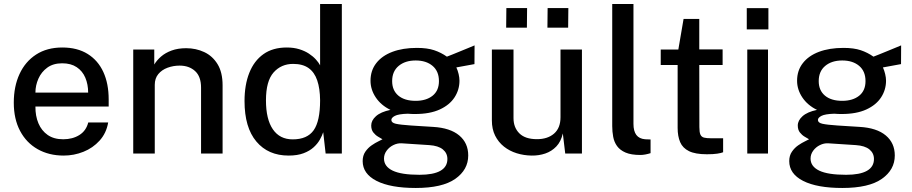

<svg xmlns="http://www.w3.org/2000/svg" viewBox="-20 -763 4532 954"><path d="M296.5 10Q223 10 167 -21.8Q111 -53.5 79.8 -112.5Q48.5 -171.5 48.5 -253Q48.5 -333.5 77 -395.2Q105.5 -457 159.5 -492Q213.5 -527 289.5 -527Q364 -527 415.5 -495Q467 -463 493.5 -405.2Q520 -347.5 520 -269V-233.5H156Q155.5 -187 171 -150.2Q186.5 -113.5 217.2 -92.2Q248 -71 294 -71Q340.5 -71 374.2 -92Q408 -113 418.5 -154.5H517.5Q508.5 -101.5 475 -64.5Q441.5 -27.5 394.5 -8.8Q347.5 10 296.5 10ZM156 -303H418Q418 -343.5 404 -376.8Q390 -410 361.2 -429.2Q332.5 -448.5 289 -448.5Q244.5 -448.5 215 -427Q185.5 -405.5 170.8 -372Q156 -338.5 156 -303Z M642 0V-517H746.5V-442.5Q759 -463.5 780.2 -482Q801.5 -500.5 832.8 -512Q864 -523.5 905 -523.5Q953.5 -523.5 994.8 -504.2Q1036 -485 1061 -444.2Q1086 -403.5 1086 -339V0H979V-327.5Q979 -383 949.2 -410Q919.5 -437 872.5 -437Q841 -437 812.5 -426.5Q784 -416 766.5 -394.8Q749 -373.5 749 -341.5V0Z M1414 10Q1312.5 10 1253.8 -59.8Q1195 -129.5 1195 -261Q1195 -341.5 1218.8 -401.2Q1242.5 -461 1289 -494Q1335.5 -527 1405 -527Q1439.5 -527 1467 -518.5Q1494.5 -510 1515 -496.5Q1535.5 -483 1549.5 -467.5Q1563.5 -452 1570.5 -438.5V-743H1678.5V0H1598L1586 -106Q1580.5 -89 1569.2 -69Q1558 -49 1538.2 -31Q1518.5 -13 1488 -1.5Q1457.5 10 1414 10ZM1434.5 -70.5Q1506.5 -70.5 1538.5 -115.8Q1570.5 -161 1570.5 -264.5Q1570 -323 1556.2 -363.5Q1542.5 -404 1513.2 -424.8Q1484 -445.5 1436.5 -445.5Q1377 -445.5 1339.2 -402.8Q1301.5 -360 1301.5 -264.5Q1301.5 -170.5 1335.8 -120.5Q1370 -70.5 1434.5 -70.5Z M2046 171Q1920 171 1851 135.8Q1782 100.5 1782 37.5Q1782 10 1795.2 -9.2Q1808.5 -28.5 1826.8 -41Q1845 -53.5 1860.5 -60.8Q1876 -68 1880.5 -71Q1872 -76 1858.8 -83.8Q1845.5 -91.5 1835 -104.8Q1824.5 -118 1824.5 -139.5Q1824.5 -164.5 1848.2 -185.8Q1872 -207 1920 -217Q1873 -240 1847 -279Q1821 -318 1821 -362Q1821 -412.5 1849.5 -449.2Q1878 -486 1929.8 -505.5Q1981.5 -525 2051.5 -525Q2103 -525 2137.2 -513.5Q2171.5 -502 2200.5 -481.5Q2210 -485 2227.8 -492.2Q2245.5 -499.5 2266.5 -508Q2287.5 -516.5 2306.8 -524.5Q2326 -532.5 2338 -537.5L2337.5 -444.5L2247.5 -428Q2254.5 -413 2258.8 -395Q2263 -377 2263 -362Q2263 -317 2238.5 -279.2Q2214 -241.5 2165 -219Q2116 -196.5 2042.5 -196.5Q2035.5 -196.5 2024.5 -196.8Q2013.5 -197 2006 -198Q1959.5 -196.5 1942 -187.2Q1924.5 -178 1924.5 -167Q1924.5 -153 1947 -148Q1969.5 -143 2021 -139.5Q2039.5 -138 2068.2 -136.5Q2097 -135 2132 -132.5Q2217 -127.5 2261.8 -90Q2306.5 -52.5 2306.5 9.5Q2306.5 80.5 2242 125.8Q2177.5 171 2046 171ZM2064.5 105.5Q2133 105.5 2168 85.8Q2203 66 2203 27Q2203 -2 2180.5 -20.5Q2158 -39 2113 -42L1975 -51Q1954.5 -52 1934.2 -42Q1914 -32 1901 -14.2Q1888 3.5 1888 25Q1888 64 1931 84.8Q1974 105.5 2064.5 105.5ZM2045.5 -262Q2097.5 -262 2129.2 -287.2Q2161 -312.5 2161 -360Q2161 -409 2129.2 -435.8Q2097.5 -462.5 2045.5 -462.5Q1993 -462.5 1960.8 -435.5Q1928.5 -408.5 1928.5 -360Q1928.5 -314 1959.2 -288Q1990 -262 2045.5 -262Z M2622 10Q2583 9.5 2547.5 -1.5Q2512 -12.5 2484.2 -34.5Q2456.5 -56.5 2440.2 -89Q2424 -121.5 2424 -164.5V-517H2531.5V-176Q2531.5 -129.5 2560.5 -100.5Q2589.5 -71.5 2648 -71.5Q2701 -71.5 2733 -99.2Q2765 -127 2765 -180.5V-517H2871.5V0H2788.5L2776.5 -100Q2767.5 -59.5 2744.2 -35.2Q2721 -11 2689.2 -0.2Q2657.5 10.5 2622 10ZM2700 -625.5 2701 -723H2804L2803 -625.5ZM2495 -625.5 2496 -723H2599L2598 -625.5Z M3162 7Q3116 7 3088.2 -5Q3060.5 -17 3046 -37.2Q3031.5 -57.5 3026.8 -83.2Q3022 -109 3022 -136.5V-743H3127.5V-147.5Q3127.5 -111.5 3141.8 -92.5Q3156 -73.5 3185.5 -71L3212.5 -70V-2Q3200 2 3186.8 4.5Q3173.5 7 3162 7Z M3492.5 3.5Q3435 3.5 3403.5 -12Q3372 -27.5 3359.5 -56.8Q3347 -86 3347 -127.5V-440H3263V-517H3350.5L3376.5 -669H3454.5V-517.5H3570.5V-440H3454.5L3455 -131.5Q3455 -106 3460.2 -94.2Q3465.5 -82.5 3478.2 -79.2Q3491 -76 3513 -76H3573V-6.5Q3563.5 -2.5 3543.8 0.5Q3524 3.5 3492.5 3.5Z M3693 0V-517H3796V0ZM3690.5 -617V-722.5H3798V-617Z M4165.5 171Q4039.5 171 3970.5 135.8Q3901.5 100.5 3901.5 37.5Q3901.5 10 3914.8 -9.2Q3928 -28.5 3946.2 -41Q3964.5 -53.5 3980 -60.8Q3995.5 -68 4000 -71Q3991.5 -76 3978.2 -83.8Q3965 -91.5 3954.5 -104.8Q3944 -118 3944 -139.5Q3944 -164.5 3967.8 -185.8Q3991.5 -207 4039.5 -217Q3992.5 -240 3966.5 -279Q3940.5 -318 3940.5 -362Q3940.5 -412.5 3969 -449.2Q3997.5 -486 4049.2 -505.5Q4101 -525 4171 -525Q4222.5 -525 4256.8 -513.5Q4291 -502 4320 -481.5Q4329.5 -485 4347.2 -492.2Q4365 -499.5 4386 -508Q4407 -516.5 4426.2 -524.5Q4445.5 -532.5 4457.5 -537.5L4457 -444.5L4367 -428Q4374 -413 4378.2 -395Q4382.5 -377 4382.5 -362Q4382.5 -317 4358 -279.2Q4333.5 -241.5 4284.5 -219Q4235.5 -196.5 4162 -196.5Q4155 -196.5 4144 -196.8Q4133 -197 4125.5 -198Q4079 -196.5 4061.5 -187.2Q4044 -178 4044 -167Q4044 -153 4066.5 -148Q4089 -143 4140.5 -139.5Q4159 -138 4187.8 -136.5Q4216.5 -135 4251.5 -132.5Q4336.5 -127.5 4381.2 -90Q4426 -52.5 4426 9.5Q4426 80.5 4361.5 125.8Q4297 171 4165.5 171ZM4184 105.5Q4252.5 105.5 4287.5 85.8Q4322.5 66 4322.5 27Q4322.5 -2 4300 -20.5Q4277.5 -39 4232.5 -42L4094.5 -51Q4074 -52 4053.8 -42Q4033.5 -32 4020.5 -14.2Q4007.5 3.5 4007.5 25Q4007.5 64 4050.5 84.8Q4093.5 105.5 4184 105.5ZM4165 -262Q4217 -262 4248.8 -287.2Q4280.5 -312.5 4280.5 -360Q4280.5 -409 4248.8 -435.8Q4217 -462.5 4165 -462.5Q4112.5 -462.5 4080.2 -435.5Q4048 -408.5 4048 -360Q4048 -314 4078.8 -288Q4109.5 -262 4165 -262Z"/></svg>

Font: Public Sans Thin Medium
Style: Regular
Weight: 500
Version: Version 2.001